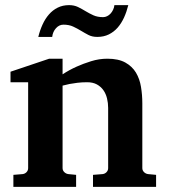

<svg xmlns="http://www.w3.org/2000/svg" viewBox="-20 -729 665 749"><path d="M342.8 0V-46.9L379.9 -49.8Q389.2 -50.8 395.5 -57.4Q401.9 -64 401.9 -73.2V-308.1Q401.9 -327.1 397.5 -345.2Q393.1 -363.3 383.3 -377.2Q373.5 -391.1 357.9 -399.7Q342.3 -408.2 319.8 -408.2Q299.3 -408.2 281.7 -406Q264.2 -403.8 251.5 -401.4Q236.3 -398.4 224.1 -395V-73.2Q224.1 -64 231 -57.4Q237.8 -50.8 247.1 -49.8L276.9 -46.9V0H32.2V-46.9L67.9 -49.8Q77.1 -50.8 83.5 -57.4Q89.8 -64 89.8 -73.2V-408.2H21V-449.2L171.9 -500H224.1V-439Q250 -456.1 279.3 -469.2Q304.2 -480.5 335.4 -490.2Q366.7 -500 398.9 -500Q441.9 -500 468.8 -485.1Q495.6 -470.2 510.3 -445.8Q524.9 -421.4 530 -390.1Q535.2 -358.9 535.2 -326.2V-73.2Q535.2 -64 542 -57.4Q548.8 -50.8 558.1 -49.8L588.9 -46.9V0ZM480.5 -709Q474.1 -683.1 463.9 -660.6Q453.6 -638.2 439 -621.3Q424.3 -604.5 404.5 -594.7Q384.8 -585 359.4 -585Q339.8 -585 325.2 -592.5Q310.5 -600.1 296.1 -608.9Q281.7 -617.7 265.6 -625.2Q249.5 -632.8 227.5 -632.8Q210.9 -632.8 198.5 -619.1Q186 -605.5 183.6 -585H129.4Q135.7 -610.8 146 -633.3Q156.2 -655.8 170.9 -672.6Q185.5 -689.5 205.1 -699.2Q224.6 -709 249.5 -709Q269 -709 284.2 -701.7Q299.3 -694.3 313.7 -685.5Q328.1 -676.8 344.2 -669.4Q360.4 -662.1 382.3 -662.1Q390.1 -662.1 397.7 -665.8Q405.3 -669.4 411.1 -675.8Q417 -682.1 421.1 -690.7Q425.3 -699.2 426.3 -709Z"/></svg>

Font: Charis SIL Viet
Style: Bold
Weight: 700
Foundry: SIL International
Version: Version 5.000